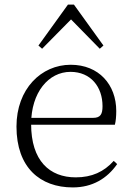

<svg xmlns="http://www.w3.org/2000/svg" viewBox="-20 -805 576 839"><path d="M298 14C384 14 448 -25 492 -88L477 -102C434 -54 381 -30 311 -30C197 -30 116 -102 116 -263C116 -401 192 -491 288 -491C377 -491 428 -425 428 -341C428 -306 419 -290 387 -290H82V-260H482C486 -275 488 -296 488 -320C488 -435 412 -522 289 -522C160 -522 52 -416 52 -252C52 -73 155 14 298 14ZM416 -592 432 -606 303 -785H277L148 -606L164 -592L313 -743H268Z"/></svg>

Font: Source Han Serif CN VF
Style: Regular
Weight: 250
Designer: Ryoko NISHIZUKA 西塚涼子 (kana & ideographs); Frank Grießhammer (Latin, Greek & Cyrillic); Wenlong ZHANG 张文龙 (bopomofo); San
Foundry: Adobe
Version: Version 2.002;hotconv 1.1.0;makeotfexe 2.6.0